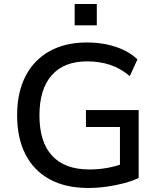

<svg xmlns="http://www.w3.org/2000/svg" viewBox="-20 -925 793 954"><path d="M419 9Q306 9 227 -34Q148 -77 106.5 -158Q65 -239 65 -352Q65 -465 106.5 -546Q148 -627 226 -670.5Q304 -714 412 -714Q463 -714 509.5 -704.5Q556 -695 595.5 -676Q635 -657 663 -630L625 -547Q578 -586 526.5 -603Q475 -620 412 -620Q298 -620 237 -551Q176 -482 176 -352Q176 -219 239 -151Q302 -83 424 -83Q473 -83 517.5 -91.5Q562 -100 602 -116L576 -62V-294H407V-378H669V-41Q639 -26 597.5 -15Q556 -4 510 2.5Q464 9 419 9ZM351 -799V-905H461V-799Z"/></svg>

Font: NunitoSans_10ptSemiBold
Style: Regular
Weight: 600
Designer: Vernon Adams
Foundry: Vernon Adams
Version: Version 3.101;gftools[0.9.27]